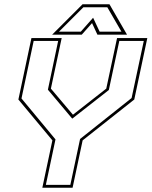

<svg xmlns="http://www.w3.org/2000/svg" viewBox="-20 -878 709 898"><path d="M178 0 225 -221.5 66 -412.5 127 -700H268.5L218 -463.5L325 -337H315.5L477 -463.5L527.5 -700H669L608 -412.5L366.5 -221.5L319.5 0ZM194.5 -13.5H309L354.5 -228L595.5 -419.5L652.5 -686.5H538L489 -457L318.5 -323.5H317.5L204 -458.5L252 -686.5H137.5L80.5 -417.5L239.5 -226ZM366 -858H492L574 -716H435.5L410.5 -770L362.5 -716H224ZM370 -844 256 -730H358L415.5 -795L446 -730H548L482 -844Z"/></svg>

Font: Tourney Thin Thin
Style: Italic
Weight: 250
Italic angle: -12°
Version: Version 1.015